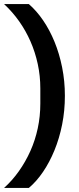

<svg xmlns="http://www.w3.org/2000/svg" viewBox="-30 -780 387 938"><path d="M287 -312Q287 -239 273.5 -171.5Q260 -104 236 -45.5Q212 13 180 60Q148 107 111 138H-10Q30 102 62.5 56Q95 10 118.5 -42.5Q142 -95 154.5 -153.5Q167 -212 167 -274V-348Q167 -409 154.5 -467Q142 -525 119 -577.5Q96 -630 63.5 -676Q31 -722 -10 -760H111Q149 -727 181 -680Q213 -633 236.5 -575.5Q260 -518 273.5 -451Q287 -384 287 -312Z"/></svg>

Font: IBM Plex Sans Thai Looped SemiBold
Style: Regular
Weight: 600
Designer: Mike Abbink, Paul van der Laan, Pieter van Rosmalen, Ben Mitchell, Mark Frömberg
Foundry: Bold Monday
Version: Version 1.1